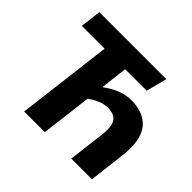

<svg xmlns="http://www.w3.org/2000/svg" viewBox="-163 -886 1078 1078"><g transform="rotate(45 376.0 -346.5)"><path d="M385 -569 366 -407Q404 -436 446.5 -453.5Q489 -471 534 -471Q620 -471 670 -424Q720 -377 720 -274Q720 -260 719 -245.5Q718 -231 716 -214L690 0H526L552 -212Q555 -236 555 -255Q555 -308 533 -328Q511 -348 471 -348Q439 -348 408.5 -334.5Q378 -321 353 -302L316 0H152L222 -569H41L56 -693H588L556 -569Z"/></g></svg>

Font: Qjlgwqiwhsfqbnnlvksmvfsycuq
Style: Regular
Weight: 700
Italic angle: -8°
Designer: Carrois Corporate & Edenspiekermann
Foundry: Carrois Corporate GbR & Edenspiekermann AG
Version: Version 2.001